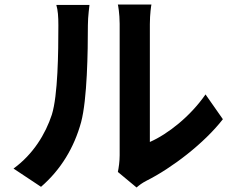

<svg xmlns="http://www.w3.org/2000/svg" viewBox="-20 -785 1040 852"><path d="M503 -22 586 47C599 36 609 28 630 17C742 -39 886 -149 969 -256L892 -366C825 -269 725 -190 645 -155V-678C645 -723 651 -762 652 -765H503C504 -762 511 -724 511 -679V-96C511 -69 507 -41 503 -22ZM40 -37 162 44C250 -32 309 -130 340 -243C367 -345 370 -555 370 -673C370 -713 377 -759 377 -763H230C237 -739 239 -712 239 -672C239 -552 237 -362 210 -276C182 -191 128 -101 40 -37Z"/></svg>

Font: Spoqa Han Sans Neo Bold
Style: Bold
Weight: 700
Designer: [Spoqa Han Sans Neo] Dong-huui Kim  Younghwa Kang  Yujin Lee  [Noto Sans] Ryoko NISHIZUKA  (kana & ideographs); Paul D. 
Foundry: Spoqa (http://www.spoqa-han-sans.com)
Version: Version 1.100;hotconv 1.0.109;makeotfexe 2.5.65596